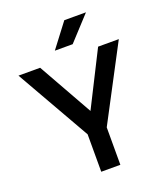

<svg xmlns="http://www.w3.org/2000/svg" viewBox="-163 -1024 975 1133"><g transform="rotate(-20 325.0 -457.5)"><path d="M275 -235 10 -700H146L338 -359L510 -700H640L395 -235V0H275ZM376 -915H512L374 -765H262Z"/></g></svg>

Font: PT Root UI Bold
Style: Regular
Weight: 700
Designer: Vitaly Kuzmin
Foundry: ParaType Ltd.
Version: Version 2.000G